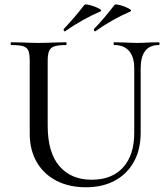

<svg xmlns="http://www.w3.org/2000/svg" viewBox="-20 -811 740 845"><path d="M679.2 -612.8Q599.1 -612.8 599.1 -509.8V-227.1Q599.1 -152.8 569.1 -98.9Q539.1 -44.9 485.1 -15.9Q431.2 13.2 357.9 13.2Q284.7 13.2 228.8 -15.4Q172.9 -43.9 141.8 -97.4Q110.8 -150.9 110.8 -223.1V-543.9Q110.8 -573.7 105 -587.9Q99.1 -602.1 82.5 -607.4Q65.9 -612.8 29.8 -612.8Q26.9 -612.8 26.9 -618.9Q26.9 -625 29.8 -625L80.1 -624Q124 -622.1 150.9 -622.1Q177.7 -622.1 222.2 -624L271 -625Q272.9 -625 272.9 -618.9Q272.9 -612.8 271 -612.8Q235.8 -612.8 219 -606.9Q202.1 -601.1 196 -586.4Q189.9 -571.8 189.9 -542V-257.8Q189.9 -139.6 241.5 -79.8Q293 -20 383.1 -20Q473.1 -20 522 -74.5Q570.8 -128.9 570.8 -226.1V-509.8Q570.8 -560.1 548.3 -586.4Q525.9 -612.8 482.9 -612.8Q480 -612.8 480 -618.9Q480 -625 482.9 -625L527.8 -624Q564 -622.1 584.5 -622.1Q605 -622.1 637.2 -624L679.2 -625Q682.1 -625 682.1 -618.9Q682.1 -612.8 679.2 -612.8ZM397.9 -672.9Q395 -672.9 393.6 -677.5Q392.1 -682.1 394 -684.1Q432.1 -722.2 483.9 -789.1Q486.8 -793.9 507.8 -788.6Q528.8 -783.2 545.4 -774.2Q562 -765.1 555.2 -761.2Q476.1 -727.1 399.9 -673.8ZM265.1 -672.9Q262.2 -672.9 260.5 -677.5Q258.8 -682.1 261.2 -684.1Q310.1 -735.8 351.1 -789.1Q354 -793.9 375.5 -788.6Q397 -783.2 414.1 -774.2Q431.2 -765.1 422.9 -761.2Q343.8 -727.1 267.1 -673.8Z"/></svg>

Font: Cormorant-Medium
Style: Regular
Weight: 500
Designer: Christian Thalmann (Catharsis Fonts)
Version: Version 3.000